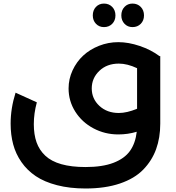

<svg xmlns="http://www.w3.org/2000/svg" viewBox="-20 -759 993 1084"><path d="M566.9 -606Q539.6 -606 521.7 -624.8Q503.9 -643.6 503.9 -671.9Q503.9 -701.2 521.7 -720Q539.6 -738.8 566.9 -738.8Q595.2 -738.8 613.5 -720Q631.8 -701.2 631.8 -671.9Q631.8 -643.1 613.5 -624.5Q595.2 -606 566.9 -606ZM728 -606Q700.7 -606 682.9 -624.8Q665 -643.6 665 -671.9Q665 -701.2 682.9 -720Q700.7 -738.8 728 -738.8Q756.3 -738.8 774.7 -720Q793 -701.2 793 -671.9Q793 -643.1 774.7 -624.5Q756.3 -606 728 -606ZM880.9 -441.9H884.8V-61Q884.8 18.6 861.3 83.3Q837.9 147.9 788.8 198.5Q739.7 249 657 277.1Q574.2 305.2 462.9 305.2Q373.5 305.2 302 286.6Q230.5 268.1 181.9 235.4Q133.3 202.6 101.1 156.2Q68.8 109.9 54.4 55.9Q40 2 40 -61Q40 -147.5 67.9 -235.8L188 -181.2Q170.9 -118.7 170.9 -58.1Q170.9 0.5 186.3 44.2Q201.7 87.9 235.6 119.9Q269.5 151.9 326.4 168Q383.3 184.1 462.9 184.1Q558.1 184.1 620.6 160.2Q683.1 136.2 713.9 93Q744.6 49.8 752 -15.1Q702.1 0 647.9 0Q572.3 0 507.6 -34.4Q442.9 -68.8 405 -128.7Q367.2 -188.5 367.2 -259.8Q367.2 -313 389.6 -361.6Q412.1 -410.2 449.7 -445.1Q487.3 -480 539.3 -500.5Q591.3 -521 647.9 -521Q705.6 -521 769 -499.5Q832.5 -478 880.9 -441.9ZM498 -259.8Q498 -201.2 541.3 -161.1Q584.5 -121.1 650.9 -121.1Q696.3 -121.1 753.9 -145V-374Q698.7 -399.9 650.9 -399.9Q583.5 -399.9 540.8 -358.9Q498 -317.9 498 -259.8Z"/></svg>

Font: Montserrat-Arabic Medium
Style: Regular
Weight: 500
Designer: Mohamed Gaber
Foundry: Kief Type Foundry
Version: Version 5.008;PS 005.008;hotconv 1.0.88;makeotf.lib2.5.64775